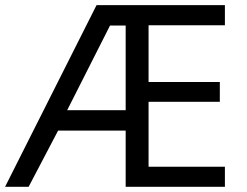

<svg xmlns="http://www.w3.org/2000/svg" viewBox="-21 -717 948 737"><path d="M842.3 -77.1V0H461.4V-215.8H202.1L88.9 0H-1.5L349.6 -697.3H842.3V-620.1H549.3V-402.3H822.8V-326.2H549.3V-77.1ZM401.4 -619.1 236.8 -293.9H461.4V-619.1Z"/></svg>

Font: Lunasima
Style: Regular
Weight: 400
Designer: The DocRepair Project, Monotype Design Team
Foundry: Google
Version: Version 2.009